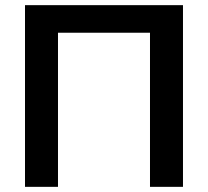

<svg xmlns="http://www.w3.org/2000/svg" viewBox="-20 -725 807 745"><path d="M77 0V-705H690V0H562V-598H205V0Z"/></svg>

Font: Nunito Sans 12pt ExtraLight
Style: Regular
Weight: 200
Designer: Vernon Adams
Foundry: Vernon Adams
Version: Version 3.101;gftools[0.9.27]